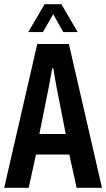

<svg xmlns="http://www.w3.org/2000/svg" viewBox="-20 -897 507 917"><path d="M0 0 158 -687H309L467 0H346L311 -159H152L117 0ZM168 -257H294L251 -476Q250 -482 248 -493Q246 -504 243.5 -517.5Q241 -531 239 -544.5Q237 -558 235 -570H229Q227 -556 223.5 -538Q220 -520 217 -503Q214 -486 212 -476ZM115 -744 193 -877H273L351 -744H282L213 -867H256L185 -744Z"/></svg>

Font: Archivo SemiBold ExtraCondensed
Style: Regular
Weight: 600
Width: 2
Version: Version 2.001